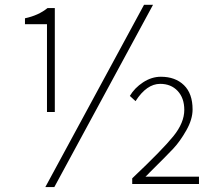

<svg xmlns="http://www.w3.org/2000/svg" viewBox="-20 -759 897 792"><path d="M173.8 -296.9V-659.2H83V-683.6Q138.7 -695.3 175.8 -725.6H206.1V-296.9ZM167 12.7 574.2 -739.3H611.3L204.1 12.7ZM525.4 0V-23.4Q650.4 -141.6 695.3 -197.3Q740.2 -252.9 740.2 -305.7Q740.2 -354.5 712.9 -383.8Q685.5 -413.1 640.6 -413.1Q585 -413.1 539.1 -341.8L515.6 -363.3Q535.2 -396.5 570.3 -419.4Q605.5 -442.4 643.6 -442.4Q703.1 -442.4 738.8 -407.7Q774.4 -373 774.4 -307.6Q774.4 -266.6 748.5 -221.2Q722.7 -175.8 695.3 -146.5Q668 -117.2 598.6 -48.8Q586.9 -36.1 580.1 -30.3H800.8V0Z"/></svg>

Font: Gen Shin Gothic ExtraLight
Style: Regular
Weight: 100
Designer: [Source Han Sans]
Ryoko NISHIZUKA  (kana & ideographs); Paul D. Hunt (Latin, Greek & Cyrillic); Wenlong ZHANG  (bopomofo
Version: Version 1.002.20150607